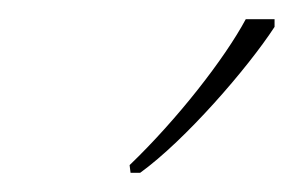

<svg xmlns="http://www.w3.org/2000/svg" viewBox="-20 -786 306 200"><path d="M115 -614 116 -606H126C173 -640 238 -715 266 -758V-766H236C214 -725 165 -662 115 -614Z"/></svg>

Font: Noto Sans ExtraCondensed Thin
Style: Italic
Weight: 100
Width: 2
Italic angle: -12°
Designer: Monotype Design Team
Foundry: Monotype Imaging Inc.
Version: Version 2.013